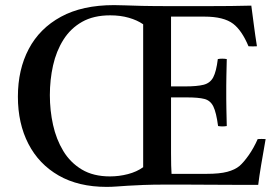

<svg xmlns="http://www.w3.org/2000/svg" viewBox="-20 -723 1089 751"><path d="M397 8Q287 8 209.5 -36.5Q132 -81 91 -160.5Q50 -240 50 -345Q50 -451 92.5 -531.5Q135 -612 218.5 -657.5Q302 -703 426 -703Q447 -703 470 -702Q493 -701 535.5 -700Q578 -699 655 -699Q671 -699 707.5 -699Q744 -699 790 -699Q836 -699 882 -699.5Q928 -700 963 -701Q968 -664 973 -625Q978 -586 985 -542Q969 -541 952 -542Q926 -604 892 -630Q855 -658 780 -658H649V-385H703Q751 -385 776.5 -391.5Q802 -398 814 -420.5Q826 -443 832 -492Q849 -495 867 -492Q866 -450 865.5 -425.5Q865 -401 865 -387Q865 -373 865 -362Q865 -351 865 -336.5Q865 -322 865.5 -297.5Q866 -273 867 -230Q850 -227 833 -230Q826 -283 814.5 -306.5Q803 -330 779.5 -336Q756 -342 712 -342H649V-124Q649 -96 649.5 -76.5Q650 -57 651 -43H788Q839 -43 869 -51Q899 -59 917 -74Q933 -88 952.5 -115.5Q972 -143 988 -179Q1003 -180 1019 -179Q1009 -123 1001.5 -78Q994 -33 990 0Q947 0 893.5 0Q840 0 787.5 -0.5Q735 -1 693.5 -1Q652 -1 633 -1Q577 -1 540.5 0.5Q504 2 479.5 3.5Q455 5 436 6.5Q417 8 397 8ZM540 -69V-628Q517 -644 484 -653.5Q451 -663 411 -663Q346 -663 301 -637.5Q256 -612 228 -567.5Q200 -523 187.5 -467Q175 -411 175 -351Q175 -291 187.5 -234.5Q200 -178 227.5 -132.5Q255 -87 300 -60Q345 -33 410 -33Q446 -33 480.5 -42Q515 -51 540 -69Z"/></svg>

Font: Tiro Devanagari Hindi
Style: Regular
Weight: 400
Designer: Devanagari: John Hudson & Fiona Ross. Latin: John Hudson.
Foundry: Tiro Typeworks Ltd.
Version: Version 1.52